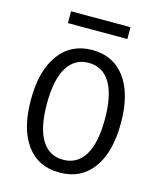

<svg xmlns="http://www.w3.org/2000/svg" viewBox="-125 -931 864 1036"><g transform="rotate(15 307.0 -413.5)"><path d="M308 -670Q426 -670 492 -580.5Q558 -491 558 -329Q558 -165 491.5 -75Q425 15 306 15Q187 15 121.5 -74Q56 -163 56 -325Q56 -488 123 -579Q190 -670 308 -670ZM307 -598Q228 -598 186.5 -529Q145 -460 145 -327Q145 -194 186.5 -125.5Q228 -57 307 -57Q386 -57 427.5 -125.5Q469 -194 469 -327Q469 -460 427.5 -529Q386 -598 307 -598ZM474 -776H142V-842H474Z"/></g></svg>

Font: Intel One Mono
Style: Regular
Weight: 400
Monospace: yes
Designer: Fred Shallcrass
Foundry: Frere-Jones Type LLC
Version: Version 1.400;hotconv 1.1.0;makeotfexe 2.6.0;FJTRelease1.4